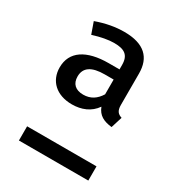

<svg xmlns="http://www.w3.org/2000/svg" viewBox="-166 -795 832 901"><g transform="rotate(30 250.0 -344.5)"><path d="M71 -77V0H447V-77ZM224 -337C182 -337 159 -359 159 -398C159 -447 195 -470 265 -470H313V-390C292 -356 264 -337 224 -337ZM255 -525C134 -525 65 -479 65 -393C65 -321 116 -271 201 -271C252 -271 298 -289 327 -331C342 -292 371 -277 416 -272L435 -333C414 -340 402 -351 402 -384V-554C402 -640 354 -689 245 -689C198 -689 148 -680 95 -661L117 -599C160 -613 200 -620 230 -620C286 -620 313 -602 313 -549V-525Z"/></g></svg>

Font: Fira Math
Style: Regular
Weight: 400
Designer: Xiangdong Zeng
Foundry: Xiangdong Zeng
Version: Version 0.3.4